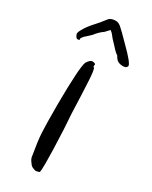

<svg xmlns="http://www.w3.org/2000/svg" viewBox="-174 -689 578 730"><g transform="rotate(30 114.5 -324.0)"><path d="M85 -644.5Q91.8 -647.5 99.6 -647.5Q103.5 -647.5 107.4 -647.5Q116.2 -646.5 127 -637.7Q138.7 -627.9 176.8 -588.9Q230.5 -536.1 230.5 -523.4Q230.5 -522.5 230.5 -522.5Q228.5 -511.7 212.9 -511.7Q210.9 -511.7 209 -511.7Q188.5 -512.7 179.7 -526.4Q174.8 -534.2 171.9 -538.1Q168 -537.1 143.6 -564.5Q124 -584 115.2 -596.7Q114.3 -597.7 110.4 -601.6Q105.5 -605.5 103.5 -607.4Q98.6 -601.6 86.9 -589.8Q68.4 -577.1 53.7 -557.6Q40 -543.9 28.3 -534.2Q17.6 -522.5 19.5 -518.6Q21.5 -515.6 17.6 -514.6Q5.9 -510.7 1 -525.4Q-1 -527.3 -1 -531.2Q-1 -539.1 6.8 -551.8Q16.6 -570.3 36.1 -591.8Q57.6 -615.2 67.4 -628.9Q78.1 -643.6 85 -644.5ZM82 -451.2Q93.8 -469.7 103.5 -469.7Q108.4 -469.7 113.3 -467.8Q118.2 -465.8 117.2 -461.9Q115.2 -454.1 119.1 -452.1Q125 -451.2 127.9 -397.5Q130.9 -345.7 133.8 -258.8Q138.7 -199.2 141.6 -104.5Q142.6 -67.4 142.6 -44.9Q142.6 -7.8 139.6 -4.9Q138.7 -3.9 129.9 -2Q127.9 -1 125 -1Q121.1 -1 114.3 -3.9Q103.5 -6.8 96.7 -17.6Q85.9 -31.2 85 -41Q74.2 -103.5 72.3 -137.7Q70.3 -171.9 70.3 -260.7Q71.3 -423.8 82 -451.2Z"/></g></svg>

Font: Yahfie
Style: Heavy
Weight: 600
Designer: Joe Palazzolo
Foundry: jozolo LLC
Version: Version 001.000